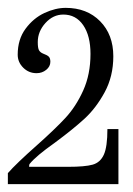

<svg xmlns="http://www.w3.org/2000/svg" viewBox="-22 -862 337 488"><path d="M72 -493Q117 -533 144 -562Q171 -591 189.5 -632Q208 -673 208 -725Q208 -771 189.5 -798Q171 -825 139 -825Q113 -825 93.5 -803.5Q74 -782 74 -755Q74 -740 77 -734.5Q80 -729 87 -726Q98 -722 102 -718Q106 -714 106 -705Q106 -693 95.5 -684.5Q85 -676 71 -676Q51 -676 37 -690Q23 -704 23 -723Q23 -762 43 -789Q63 -816 91 -829Q119 -842 145 -842Q199 -842 232.5 -808Q266 -774 266 -719Q266 -668 244 -627.5Q222 -587 192.5 -560Q163 -533 117 -499Q93 -482 77.5 -469Q62 -456 53 -445Q52 -443 52 -438H151Q194 -438 213.5 -443.5Q233 -449 242 -469Q251 -489 251 -534H279V-394H-2V-422Q19 -446 72 -493Z"/></svg>

Font: Viaoda Libre
Style: Regular
Weight: 400
Designer: Gydient
Version: Version 2.000